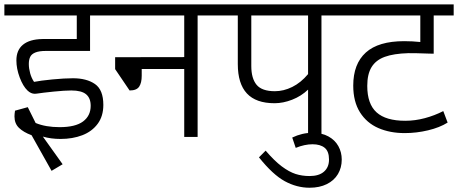

<svg xmlns="http://www.w3.org/2000/svg" viewBox="-26 -629 2104 882"><path d="M106.4 -335Q106.4 -314.9 112.5 -292.5Q118.7 -270 130.4 -252.9Q159.7 -258.8 215.1 -264.2Q270.5 -269.5 309.1 -269.5Q372.1 -269.5 410.4 -242.9Q448.7 -216.3 448.7 -147Q448.7 -95.2 422.6 -60.1Q396.5 -24.9 352.1 -7.8Q307.6 9.3 252 9.3Q208 9.3 170.9 -1.5L261.7 125.5L210.9 155.8L119.1 -7.8Q82 -21.5 61.3 -41.5Q40.5 -61.5 40.5 -94.2Q40.5 -105 43 -120.6L101.6 -136.7L137.7 -64Q183.6 -44.9 248 -44.9Q320.3 -44.9 355.5 -71Q390.6 -97.2 390.6 -143.1Q390.6 -178.2 369.6 -195.8Q348.6 -213.4 301.8 -213.4Q272 -213.4 220.9 -208.3Q169.9 -203.1 141.1 -198.7Q138.7 -198.2 133.8 -198.2Q116.2 -198.2 100.6 -212.9Q79.6 -232.9 64.5 -273.2Q49.3 -313.5 49.3 -351.6Q49.3 -398.9 79.8 -423.8Q110.4 -448.7 168.9 -449.7H326.7V-558.1H-5.9V-608.9H484.9V-558.1H387.7V-395H185.1Q153.8 -395 136.5 -387.9Q119.1 -380.9 112.8 -367.9Q106.4 -355 106.4 -335Z M992.7 -558.1H881.8V0H820.3V-312H625V-280.8Q625 -248.5 613.3 -231Q601.6 -213.4 569.3 -213.4L502.9 -311.5V-366.2L820.3 -366.7V-558.1H472.7V-608.9H992.7Z M1561.5 -558.1H1450.7V0H1389.2V-217.3Q1357.4 -187 1315.9 -170.9Q1274.4 -154.8 1235.4 -154.8Q1149.9 -154.8 1108.2 -199.7Q1066.4 -244.6 1066.4 -334.5V-558.1H980V-608.9H1561.5ZM1389.2 -558.1H1128.4V-325.7Q1128.4 -268.6 1152.8 -239.3Q1177.2 -210 1236.8 -210Q1276.9 -210 1316.4 -229.5Q1356 -249 1389.2 -288.6Z M1409.7 -19Q1452.1 -19 1482.4 -2.4Q1512.7 14.2 1528.3 42.2Q1543.9 70.3 1543.9 104Q1543.9 141.1 1526.4 170.7Q1508.8 200.2 1475.3 216.8Q1441.9 233.4 1396 233.4Q1337.4 233.4 1282.2 203.4Q1227.1 173.3 1163.6 93.8L1194.3 63Q1234.4 109.9 1268.3 135.3Q1302.2 160.6 1332 170.2Q1361.8 179.7 1396 179.7Q1439.5 179.7 1462.4 159.4Q1485.4 139.2 1485.4 104Q1485.4 65.9 1465.3 49.8Q1445.3 33.7 1409.7 33.7Q1373.5 33.7 1332.5 50.3L1316.4 2.9Q1361.8 -19 1409.7 -19Z M1661.1 -234.4Q1661.1 -151.4 1703.9 -112.8Q1746.6 -74.2 1835.4 -74.2Q1880.9 -74.2 1925.5 -86.2Q1970.2 -98.1 2010.3 -118.7L2030.3 -65.9Q1993.7 -43 1940.4 -30.3Q1887.2 -17.6 1833 -17.6Q1765.1 -17.6 1711.9 -40.8Q1658.7 -64 1627.7 -113Q1596.7 -162.1 1596.7 -235.8Q1596.7 -335.4 1654.5 -387.7Q1712.4 -439.9 1830.6 -439.9Q1869.6 -439.9 1904.8 -436V-558.1H1549.3V-608.9H2058.1V-558.1H1966.3V-382.3L1944.3 -382.8Q1875 -385.3 1849.6 -384.8Q1782.2 -382.8 1741.5 -367.9Q1700.7 -353 1680.9 -320.8Q1661.1 -288.6 1661.1 -234.4Z"/></svg>

Font: Varta
Style: Light
Weight: 300
Designer: Joana Correia, Viktoriya Grabowska, Eben Sorkin
Foundry: Sorkin Type
Version: Version 1.002; ttfautohint (v1.3) -l 8 -r 24 -G 200 -x 12 -H